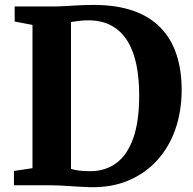

<svg xmlns="http://www.w3.org/2000/svg" viewBox="-20 -770 802 798"><path d="M353.5 8Q334.5 7.5 312.8 6.2Q291 5 269.2 3.5Q247.5 2 228 1Q208.5 0 193 0H38V-59.5L115 -71V-666.5L41 -680.5V-743H191.5Q223.5 -743 252.2 -744.8Q281 -746.5 309.2 -748Q337.5 -749.5 369 -749.5Q463 -749.5 532 -725.8Q601 -702 646 -656.2Q691 -610.5 713 -545Q735 -479.5 735 -397Q735 -308 709 -233.2Q683 -158.5 633.2 -103.8Q583.5 -49 513.2 -19.5Q443 10 353.5 8ZM359.5 -58.5Q419.5 -59.5 464.2 -92.8Q509 -126 533.8 -195.5Q558.5 -265 558.5 -373.5Q558.5 -444 546.8 -501.5Q535 -559 509.5 -600Q484 -641 443.8 -663.2Q403.5 -685.5 347 -685.5Q329.5 -685.5 316 -684Q302.5 -682.5 292 -680.8Q281.5 -679 275 -678.5V-68Q287.5 -64.5 301.2 -62.2Q315 -60 329.5 -59.2Q344 -58.5 359.5 -58.5Z"/></svg>

Font: Merriweather 28pt ExtraBold
Style: Regular
Weight: 800
Version: Version 2.100